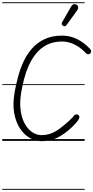

<svg xmlns="http://www.w3.org/2000/svg" viewBox="-25 -1246 826 1698"><path d="M340 2.5Q288.5 2.5 238.8 -25.8Q189 -54 152 -109.5Q115 -165 100.5 -246.2Q86 -327.5 105 -434Q116 -496 134 -564.5Q152 -633 181.5 -698Q211 -763 257 -815.8Q303 -868.5 369 -899.8Q435 -931 526.5 -931Q593 -931 655.2 -901Q717.5 -871 770 -815Q779.5 -806.5 781 -794.8Q782.5 -783 774.5 -775.5Q768 -767 757.2 -766Q746.5 -765 733.5 -777.5Q684 -829.5 630.5 -854.2Q577 -879 525 -879Q446.5 -879 389.5 -849.5Q332.5 -820 293.2 -771.2Q254 -722.5 228.2 -663.8Q202.5 -605 187.5 -545.2Q172.5 -485.5 163.5 -435Q147.5 -341.5 157.5 -270Q167.5 -198.5 195.2 -149.8Q223 -101 261.5 -76Q300 -51 341 -51Q415 -51 474.5 -89.5Q534 -128 594 -185.5Q617.5 -206 626.8 -220Q636 -234 650.5 -234Q662.5 -234 668.8 -229.2Q675 -224.5 677 -214Q678 -207.5 672.5 -194Q667 -180.5 641.5 -152.5Q579 -84 505.8 -40.8Q432.5 2.5 340 2.5ZM340 2.5Q288.5 2.5 238.8 -25.8Q189 -54 152 -109.5Q115 -165 100.5 -246.2Q86 -327.5 105 -434Q116 -496 134 -564.5Q152 -633 181.5 -698Q211 -763 257 -815.8Q303 -868.5 369 -899.8Q435 -931 526.5 -931Q593 -931 655.2 -901Q717.5 -871 770 -815Q779.5 -806.5 781 -794.8Q782.5 -783 774.5 -775.5Q768 -767 757.2 -766Q746.5 -765 733.5 -777.5Q684 -829.5 630.5 -854.2Q577 -879 525 -879Q446.5 -879 389.5 -849.5Q332.5 -820 293.2 -771.2Q254 -722.5 228.2 -663.8Q202.5 -605 187.5 -545.2Q172.5 -485.5 163.5 -435Q147.5 -341.5 157.5 -270Q167.5 -198.5 195.2 -149.8Q223 -101 261.5 -76Q300 -51 341 -51Q415 -51 474.5 -89.5Q534 -128 594 -185.5Q617.5 -206 626.8 -220Q636 -234 650.5 -234Q662.5 -234 668.8 -229.2Q675 -224.5 677 -214Q678 -207.5 672.5 -194Q667 -180.5 641.5 -152.5Q579 -84 505.8 -40.8Q432.5 2.5 340 2.5ZM533.5 -1017.5Q525.5 -1022.5 521.5 -1030Q517.5 -1037.5 526.5 -1053L603.5 -1187Q616 -1208.5 631.2 -1209.2Q646.5 -1210 655.5 -1202.5Q667 -1192 666.5 -1179.2Q666 -1166.5 657.5 -1154.5L565 -1026.5Q556 -1014 548.2 -1013.8Q540.5 -1013.5 533.5 -1017.5ZM-5 424.5H723.5V432.5H-5ZM-5 -16H723.5V0H-5ZM-5 -501.5H723.5V-493.5H-5ZM-5 -1226H723.5V-1218H-5Z"/></svg>

Font: Edu AU VIC WA NT Guides
Style: Regular
Weight: 400
Designer: Tina and Corey Anderson, Eben Sorkin, Mirko Velimirovic
Foundry: Google for Education
Version: Version 1.001